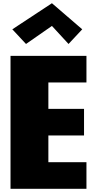

<svg xmlns="http://www.w3.org/2000/svg" viewBox="-20 -1172 602 1192"><path d="M56.5 -990 141.5 -899 302.4 -1011 405.5 -899 490.5 -990 302.4 -1152ZM516.7 -825H45.3V0H516.7V-165H280.3V-331H501.7V-496H280.3V-660H516.7Z"/></svg>

Font: Blink
Style: Wide
Weight: 400
Designer: Mew Too
Foundry: Cannot Into Space Fonts
Version: Version 001.000